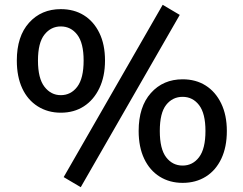

<svg xmlns="http://www.w3.org/2000/svg" viewBox="-20 -752 1013 799"><path d="M316 27 245 -15 657 -732 728 -690ZM233 -283Q179 -283 137 -309.5Q95 -336 72.5 -384.5Q50 -433 50 -500Q50 -601 101 -657.5Q152 -714 233 -714Q288 -714 329 -688.5Q370 -663 393.5 -615Q417 -567 417 -500Q417 -434 393.5 -385Q370 -336 329 -309.5Q288 -283 233 -283ZM233 -356Q275 -356 301.5 -391Q328 -426 328 -500Q328 -573 301.5 -607.5Q275 -642 233 -642Q192 -642 165 -608Q138 -574 138 -500Q138 -426 165 -391Q192 -356 233 -356ZM740 9Q686 9 644.5 -17Q603 -43 580 -91.5Q557 -140 557 -207Q557 -308 608 -365Q659 -422 740 -422Q795 -422 836 -396Q877 -370 900.5 -321.5Q924 -273 924 -207Q924 -140 901 -91.5Q878 -43 836.5 -17Q795 9 740 9ZM740 -63Q782 -63 808.5 -98Q835 -133 835 -207Q835 -280 808.5 -314.5Q782 -349 740 -349Q698 -349 671.5 -315.5Q645 -282 645 -207Q645 -132 671.5 -97.5Q698 -63 740 -63Z"/></svg>

Font: Nunito Sans 6pt SemiBold
Style: Regular
Weight: 600
Version: Version 3.101;gftools[0.9.27]